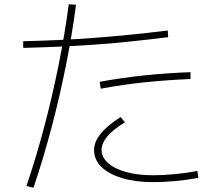

<svg xmlns="http://www.w3.org/2000/svg" viewBox="-20 -825 1040 894"><path d="M103 41Q149 -94 186.5 -236.5Q224 -379 253 -523Q282 -667 300 -805L334 -803Q316 -665 287 -520Q258 -375 220 -231Q182 -87 136 49ZM88 -633Q169 -635 248.5 -638.5Q328 -642 409 -648Q490 -654 577 -662.5Q664 -671 761 -683L763 -652Q667 -640 580 -631Q493 -622 411 -616.5Q329 -611 249 -607.5Q169 -604 88 -602ZM692 23Q611 23 549 4.5Q487 -14 452.5 -47.5Q418 -81 418 -126Q418 -164 448 -201.5Q478 -239 541 -280L562 -256Q504 -220 478.5 -188.5Q453 -157 453 -127Q453 -93 483 -66Q513 -39 567.5 -24Q622 -9 692 -9Q739 -9 793 -14Q847 -19 899 -29L904 3Q852 13 797 18Q742 23 692 23ZM444 -444Q553 -464 657 -474.5Q761 -485 867 -489V-457Q765 -453 660.5 -442.5Q556 -432 449 -412Z"/></svg>

Font: M PLUS 2 Thin ExtraLight
Style: Regular
Weight: 250
Version: Version 1.001